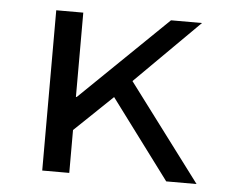

<svg xmlns="http://www.w3.org/2000/svg" viewBox="-42 -533 683 580"><g transform="rotate(5 300.0 -243.0)"><path d="M106 0V-486H188V-230L191 -231L454 -486H548L354 -293L574 0H482L303 -240L188 -130V0Z"/></g></svg>

Font: SauceCodePro NFM
Style: Regular
Weight: 400
Monospace: yes
Designer: Paul D. Hunt, Teo Tuominen
Foundry: Adobe
Version: Version 2.042;hotconv 1.1.0;makeotfexe 2.6.0;Nerd Fonts 3.3.